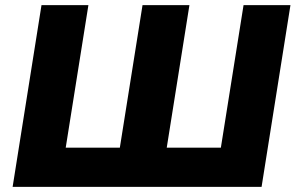

<svg xmlns="http://www.w3.org/2000/svg" viewBox="-20 -725 1147 745"><path d="M29 0 141 -705H323L235 -152H445L533 -705H715L627 -152H837L925 -705H1107L995 0Z"/></svg>

Font: Nunito Sans 11pt Black
Style: Italic
Weight: 900
Italic angle: -9°
Version: Version 3.101;gftools[0.9.27]